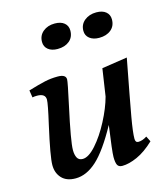

<svg xmlns="http://www.w3.org/2000/svg" viewBox="-101 -728 707 816"><g transform="rotate(-15 252.5 -319.5)"><path d="M50 -70Q50 -107 80 -240Q100 -327 100 -345Q100 -372 63 -372Q51 -372 43 -370L38 -402Q85 -416 112 -422Q139 -428 169 -428Q205 -428 205 -406Q205 -394 184 -298Q167 -220 159 -174Q151 -128 151 -109Q151 -88 158 -75Q165 -62 182 -62Q208 -62 241 -99Q274 -136 302.5 -190.5Q331 -245 344 -293L362 -413L474 -430Q439 -247 427.5 -181.5Q416 -116 416 -88Q416 -71 429 -71Q447 -71 467 -84L479 -60Q440 -23 403 -6.5Q366 10 337 10Q321 10 315.5 -1Q310 -12 310 -36Q310 -60 326 -173Q271 -73 225.5 -31.5Q180 10 132 10Q92 10 71 -12.5Q50 -35 50 -70ZM325 -587Q325 -615 346 -632Q367 -649 398 -649Q425 -649 440 -636.5Q455 -624 455 -603Q455 -574 435 -557.5Q415 -541 383 -541Q357 -541 341 -553.5Q325 -566 325 -587ZM143 -587Q143 -615 163.5 -632Q184 -649 215 -649Q242 -649 257 -636.5Q272 -624 272 -603Q272 -574 252 -557.5Q232 -541 200 -541Q174 -541 158.5 -553.5Q143 -566 143 -587Z"/></g></svg>

Font: Unna Medium
Style: Italic
Weight: 500
Italic angle: -8.05°
Designer: Jorge de Buen Unna
Foundry: Omnibus-Type
Version: Version 2.008